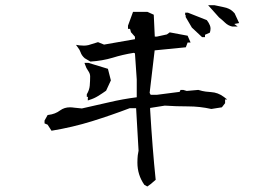

<svg xmlns="http://www.w3.org/2000/svg" viewBox="-20 -734 1040 728"><path d="M501 -117.2Q501 -132.3 502.4 -145.5L505.4 -162.6L496.1 -323.7H471.7Q402.8 -297.4 329.1 -274.4Q255.4 -251.5 175.3 -238.3L160.6 -261.2L148.9 -266.1V-276.9L160.6 -297.9L163.6 -298.3Q189.5 -301.3 208 -315.4Q224.1 -327.1 245.1 -327.1Q252.9 -327.1 261.7 -325.7L290.5 -322.8Q343.8 -334.5 394.5 -346.4Q445.3 -358.4 498.5 -365.2V-432.6L491.7 -531.7L487.3 -533.7Q444.8 -526.9 407.2 -515.1Q368.2 -503.4 322.8 -500.5L301.3 -513.2Q289.6 -523.4 285.6 -535.6Q282.2 -545.4 275.9 -553.2L268.1 -564L281.2 -562Q289.1 -561 297.9 -561Q306.6 -561 315.4 -563Q332.5 -567.9 351.6 -574.2L374.5 -564.9L491.7 -585.4V-594.7L476.6 -611.8L473.1 -624.5H465.3V-635.7V-636.7L484.4 -689H539.1L563 -678.2L566.9 -595.2H574.7L612.8 -603.5L623.5 -611.3L691.4 -598.6L702.6 -572.8H691.4L684.6 -554.7L566.4 -543L547.4 -381.8L551.3 -374.5H574.7L661.1 -385.7L664.6 -393.1H674.8L688 -389.2L731.9 -393.1Q748 -388.2 760 -386.7Q772 -385.3 780.3 -384.8Q806.6 -383.3 828.6 -366.7L841.3 -356.9H833.5V-342.8L821.3 -327.1L781.2 -320.8Q737.8 -330.6 692.6 -330.6Q647.5 -330.6 605 -333.5L549.3 -324.7V-317.4Q558.1 -169.4 570.3 -52.2L550.8 -35.6L538.6 -26.9L527.3 -33.2Q501 -70.8 501 -117.2ZM313 -353V-363.3L314 -366.7H309.1V-376.5Q318.8 -392.6 320.3 -409.2Q321.8 -426.8 321.8 -444.3Q321.8 -455.1 314.2 -465.6Q306.6 -476.1 302.7 -488.8L300.3 -495.6H315.4L389.2 -473.1L400.4 -429.2L382.3 -390.1Q367.2 -379.4 351.8 -369.9Q336.4 -360.4 319.8 -355.5ZM682.1 -674.8V-686H692.4L764.2 -657.7Q772.5 -647 775.9 -637.7Q778.3 -631.8 778.3 -625.7Q778.3 -619.6 775.9 -610.4L757.3 -602.1V-593.3H746.1L707.5 -629.4L682.6 -671.9L684.6 -670.9V-677.2ZM781.2 -714.4H792.5Q833 -706.1 838.4 -704.3Q843.8 -702.6 847.2 -700.9Q850.6 -699.2 854 -697.3Q862.3 -691.9 869.6 -683.6L886.7 -646.5L868.2 -643.1L881.3 -633.3H860.8Q845.2 -636.7 833.5 -647.9Q821.8 -659.2 810.5 -668L769 -714.4Z"/></svg>

Font: Bakudai
Style: Medium
Weight: 500
Version: Version 1.48